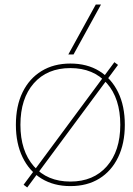

<svg xmlns="http://www.w3.org/2000/svg" viewBox="-20 -810 586 846"><path d="M100 16 84 4 130 -58 438 -474 484 -536 500 -524 454 -462 146 -46ZM290 10Q217 10 163 -23Q109 -56 79.5 -117Q50 -178 50 -260Q50 -343 79.5 -403.5Q109 -464 163 -497Q217 -530 290 -530Q364 -530 417.5 -497Q471 -464 500.5 -403.5Q530 -343 530 -260Q530 -178 500.5 -117Q471 -56 417.5 -23Q364 10 290 10ZM290 -10Q392 -10 451 -77.5Q510 -145 510 -260Q510 -376 451 -443Q392 -510 290 -510Q188 -510 129 -443Q70 -376 70 -260Q70 -145 129 -77.5Q188 -10 290 -10ZM304 -570H281L402 -790H425Z"/></svg>

Font: M PLUS 2 Thin
Style: Regular
Weight: 100
Designer: Coji Morishita
Foundry: UNDERFOREST DESIGN
Version: Version 1.001